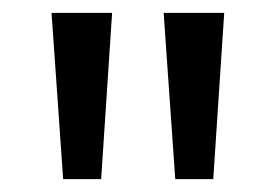

<svg xmlns="http://www.w3.org/2000/svg" viewBox="-20 -734 428 298"><path d="M154 -714 137 -456H78L60 -714ZM328 -714 311 -456H252L234 -714Z"/></svg>

Font: Noto Sans Lao Looped UI Condensed
Style: Regular
Weight: 400
Width: 3
Designer: Mark Frömberg, Ben Mitchell
Foundry: The Fontpad Ltd
Version: Version 1.001; ttfautohint (v1.8.4.7-5d5b)